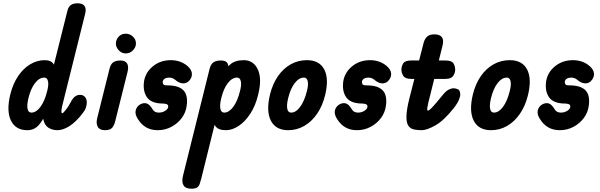

<svg xmlns="http://www.w3.org/2000/svg" viewBox="-20 -792 3648 1168"><path d="M329 0Q298 0 274 -15.5Q250 -31 242.5 -70Q235 -109 253 -179L390 -726Q396 -751 411 -761.5Q426 -772 453 -772Q482 -772 494 -756Q506 -740 498 -708L360 -154Q356 -141 354 -122Q352 -103 359 -103Q364 -103 380.5 -124Q397 -145 409 -168Q420 -191 434 -203Q448 -215 467 -215Q486 -215 497 -202Q508 -189 508 -170Q508 -155 503 -138.5Q498 -122 482 -102Q443 -51 403.5 -25.5Q364 0 329 0ZM146 0Q75 0 46.5 -58.5Q18 -117 43 -219Q59 -283 90.5 -329.5Q122 -376 164 -401Q206 -426 252 -426Q293 -426 307.5 -399.5Q322 -373 317 -325.5Q312 -278 295 -214Q278 -152 258.5 -103.5Q239 -55 212.5 -27.5Q186 0 146 0ZM171 -107Q200 -107 226 -142Q252 -177 267 -238Q277 -276 272 -298Q267 -320 249 -320Q219 -320 193 -286.5Q167 -253 153 -195Q143 -154 147.5 -130.5Q152 -107 171 -107Z M618 0Q586 0 574.5 -21Q563 -42 572 -76L646 -373Q653 -402 669 -413Q685 -424 713 -424Q742 -424 753 -406Q764 -388 756 -355L681 -55Q675 -30 662.5 -15Q650 0 618 0ZM745 -467Q720 -467 702.5 -486Q685 -505 685 -527Q685 -550 701.5 -568.5Q718 -587 745 -587Q769 -587 788 -570Q807 -553 807 -527Q807 -505 789 -486Q771 -467 745 -467Z M939 0Q860 0 818 -69Q800 -97 805.5 -120.5Q811 -144 833 -157Q853 -168 871.5 -163Q890 -158 909 -126Q920 -107 946 -107Q968 -107 985 -118Q1002 -129 1003 -141Q1005 -155 993 -158.5Q981 -162 973 -162Q900 -162 873.5 -201Q847 -240 857 -302Q868 -356 913 -391Q958 -426 1019 -426Q1079 -426 1121 -390Q1146 -368 1147.5 -344Q1149 -320 1129 -299Q1113 -283 1090.5 -285Q1068 -287 1045 -307Q1038 -313 1029 -316.5Q1020 -320 1008 -320Q993 -320 982.5 -313.5Q972 -307 970 -296Q969 -289 972.5 -281Q976 -273 992 -273Q1048 -273 1076 -257.5Q1104 -242 1112.5 -214.5Q1121 -187 1116 -151Q1111 -108 1085.5 -74Q1060 -40 1022 -20Q984 0 939 0Z M1144 356Q1109 356 1096.5 335.5Q1084 315 1093 278L1255 -373Q1262 -401 1278 -412.5Q1294 -424 1324 -424Q1355 -424 1364.5 -406.5Q1374 -389 1365 -354L1204 296Q1199 314 1194.5 327.5Q1190 341 1179 348.5Q1168 356 1144 356ZM1354 0Q1308 0 1290.5 -24.5Q1273 -49 1277 -98Q1281 -147 1299 -219Q1315 -283 1333 -329Q1351 -375 1381 -400.5Q1411 -426 1463 -426Q1522 -426 1548.5 -369.5Q1575 -313 1550 -214Q1534 -148 1502.5 -100Q1471 -52 1432 -26Q1393 0 1354 0ZM1344 -107Q1373 -107 1399 -142Q1425 -177 1440 -238Q1450 -276 1445 -298Q1440 -320 1422 -320Q1392 -320 1366 -286.5Q1340 -253 1326 -195Q1316 -154 1320.5 -130.5Q1325 -107 1344 -107Z M1733 0Q1657 0 1627.5 -58.5Q1598 -117 1623 -219Q1639 -283 1671.5 -329.5Q1704 -376 1749 -401Q1794 -426 1847 -426Q1923 -426 1952.5 -369.5Q1982 -313 1958 -214Q1942 -148 1909 -100Q1876 -52 1831 -26Q1786 0 1733 0ZM1751 -107Q1780 -107 1806 -142Q1832 -177 1847 -238Q1857 -276 1852 -298Q1847 -320 1829 -320Q1799 -320 1773 -286.5Q1747 -253 1733 -195Q1723 -154 1727.5 -130.5Q1732 -107 1751 -107Z M2151 0Q2072 0 2030 -69Q2012 -97 2017.5 -120.5Q2023 -144 2045 -157Q2065 -168 2083.5 -163Q2102 -158 2121 -126Q2132 -107 2158 -107Q2180 -107 2197 -118Q2214 -129 2215 -141Q2217 -155 2205 -158.5Q2193 -162 2185 -162Q2112 -162 2085.5 -201Q2059 -240 2069 -302Q2080 -356 2125 -391Q2170 -426 2231 -426Q2291 -426 2333 -390Q2358 -368 2359.5 -344Q2361 -320 2341 -299Q2325 -283 2302.5 -285Q2280 -287 2257 -307Q2250 -313 2241 -316.5Q2232 -320 2220 -320Q2205 -320 2194.5 -313.5Q2184 -307 2182 -296Q2181 -289 2184.5 -281Q2188 -273 2204 -273Q2260 -273 2288 -257.5Q2316 -242 2324.5 -214.5Q2333 -187 2328 -151Q2323 -108 2297.5 -74Q2272 -40 2234 -20Q2196 0 2151 0Z M2481 -312Q2445 -312 2433.5 -330.5Q2422 -349 2422 -368Q2422 -389 2433 -406.5Q2444 -424 2481 -424H2690Q2728 -424 2738.5 -406.5Q2749 -389 2749 -368Q2749 -349 2737 -330.5Q2725 -312 2690 -312ZM2545 0Q2520 0 2498.5 -4.5Q2477 -9 2464.5 -26.5Q2452 -44 2452.5 -83.5Q2453 -123 2470 -192L2558 -535Q2566 -560 2581 -571.5Q2596 -583 2623 -583Q2655 -583 2668 -566Q2681 -549 2672 -514L2585 -165Q2582 -153 2579.5 -136Q2577 -119 2583 -119Q2591 -119 2613.5 -143.5Q2636 -168 2669 -209Q2692 -238 2709 -246.5Q2726 -255 2739 -255Q2753 -255 2766.5 -248.5Q2780 -242 2780 -214Q2780 -206 2771.5 -184.5Q2763 -163 2740 -134Q2681 -59 2629 -29.5Q2577 0 2545 0Z M2967 0Q2891 0 2861.5 -58.5Q2832 -117 2857 -219Q2873 -283 2905.5 -329.5Q2938 -376 2983 -401Q3028 -426 3081 -426Q3157 -426 3186.5 -369.5Q3216 -313 3192 -214Q3176 -148 3143 -100Q3110 -52 3065 -26Q3020 0 2967 0ZM2985 -107Q3014 -107 3040 -142Q3066 -177 3081 -238Q3091 -276 3086 -298Q3081 -320 3063 -320Q3033 -320 3007 -286.5Q2981 -253 2967 -195Q2957 -154 2961.5 -130.5Q2966 -107 2985 -107Z M3385 0Q3306 0 3264 -69Q3246 -97 3251.5 -120.5Q3257 -144 3279 -157Q3299 -168 3317.5 -163Q3336 -158 3355 -126Q3366 -107 3392 -107Q3414 -107 3431 -118Q3448 -129 3449 -141Q3451 -155 3439 -158.5Q3427 -162 3419 -162Q3346 -162 3319.5 -201Q3293 -240 3303 -302Q3314 -356 3359 -391Q3404 -426 3465 -426Q3525 -426 3567 -390Q3592 -368 3593.5 -344Q3595 -320 3575 -299Q3559 -283 3536.5 -285Q3514 -287 3491 -307Q3484 -313 3475 -316.5Q3466 -320 3454 -320Q3439 -320 3428.5 -313.5Q3418 -307 3416 -296Q3415 -289 3418.5 -281Q3422 -273 3438 -273Q3494 -273 3522 -257.5Q3550 -242 3558.5 -214.5Q3567 -187 3562 -151Q3557 -108 3531.5 -74Q3506 -40 3468 -20Q3430 0 3385 0Z"/></svg>

Font: Edu TAS Beginner
Style: Bold
Weight: 700
Version: Version 1.003